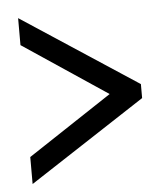

<svg xmlns="http://www.w3.org/2000/svg" viewBox="-43 -652 511 588"><g transform="rotate(-5 212.5 -358.0)"><path d="M34 -103V-186L293 -357L34 -530V-613L391 -379V-336Z"/></g></svg>

Font: Noto Serif Tamil ExtraCondensed Black
Style: Regular
Weight: 900
Width: 2
Designer: Indian Type Foundry, Tom Grace, and the Monotype Design Team
Foundry: Monotype Imaging Inc.
Version: Version 2.004; ttfautohint (v1.8.4.7-5d5b)